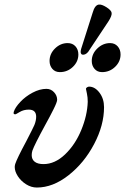

<svg xmlns="http://www.w3.org/2000/svg" viewBox="-20 -825 560 860"><path d="M46 -77Q46 -82 48 -90Q57 -117 97 -191Q129 -253 134 -265Q142 -285 142 -302Q142 -334 109 -334Q86 -334 68.5 -323.5Q51 -313 49 -313Q43 -313 41.5 -315.5Q40 -318 42 -325Q48 -344 71 -368.5Q94 -393 126 -410Q158 -427 188 -427Q208 -427 222 -412Q236 -397 236 -378Q236 -368 219.5 -335Q203 -302 183 -266Q134 -176 125 -150Q122 -140 122 -130Q122 -111 135.5 -100.5Q149 -90 175 -90Q226 -90 271.5 -133.5Q317 -177 344 -242.5Q371 -308 373 -369Q373 -389 369.5 -405Q366 -421 365 -427Q365 -431 370 -434Q375 -437 379 -437Q405 -437 425.5 -410Q446 -383 446 -345Q446 -264 401.5 -179.5Q357 -95 287 -40Q217 15 145 15Q120 15 97 0.5Q74 -14 60 -35.5Q46 -57 46 -77ZM202 -552Q202 -584 226.5 -608Q251 -632 283 -632Q305 -632 318 -617.5Q331 -603 331 -581Q331 -549 306.5 -525.5Q282 -502 248 -502Q227 -502 214.5 -516.5Q202 -531 202 -552ZM391 -552Q391 -584 416 -608Q441 -632 473 -632Q494 -632 507 -617.5Q520 -603 520 -581Q520 -549 495.5 -525.5Q471 -502 437 -502Q416 -502 403.5 -516.5Q391 -531 391 -552ZM341.4 -590.2Q340.7 -595.1 343.3 -605.6L395.1 -768.3Q404.5 -802 422.4 -804.5Q435.2 -806.3 456.8 -792.7Q478.4 -779 480.1 -767.2Q481.9 -754.3 465.3 -728.7L379.5 -599.6Q375.5 -591.9 368.7 -586.4Q361.9 -580.9 355 -580Q343.1 -578.3 341.4 -590.2Z"/></svg>

Font: EB Garamond SemiBold
Style: Italic
Weight: 600
Italic angle: -17.2°
Designer: Georg Duffner and Octavio Pardo
Foundry: Georg Duffner
Version: Version 1.000